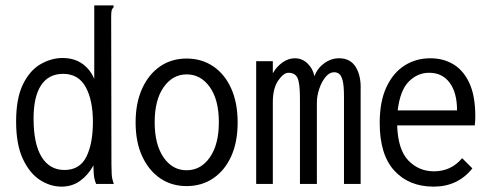

<svg xmlns="http://www.w3.org/2000/svg" viewBox="-20 -685 1840 715"><path d="M209 10Q167 10 128.5 -15Q90 -40 65 -93.5Q40 -147 40 -233Q40 -319 65.5 -371Q91 -423 131 -446Q171 -469 213 -469Q256 -469 286 -448Q316 -427 331 -391V-665H403V-658Q397 -652 395.5 -645Q394 -638 394 -621L395 -71Q395 -53 396 -35.5Q397 -18 404 0H338Q331 -17 329.5 -34Q328 -51 328 -69Q309 -34 279 -12Q249 10 209 10ZM220 -52Q277 -52 301.5 -101Q326 -150 326 -231Q326 -312 299 -361Q272 -410 215 -410Q161 -410 133 -367.5Q105 -325 105 -244Q105 -149 135 -100.5Q165 -52 220 -52Z M675 8Q619 8 576.5 -21Q534 -50 509.5 -103Q485 -156 485 -229Q485 -302 509.5 -355.5Q534 -409 576.5 -438Q619 -467 675 -467Q731 -467 774 -438Q817 -409 841 -355.5Q865 -302 865 -229Q865 -156 841 -103Q817 -50 774 -21Q731 8 675 8ZM675 -51Q728 -51 761.5 -99Q795 -147 795 -230Q795 -313 761.5 -360.5Q728 -408 675 -408Q623 -408 589.5 -360.5Q556 -313 556 -230Q556 -147 589 -99Q622 -51 675 -51Z M934 0V-457H996V-412Q1010 -437 1032 -452.5Q1054 -468 1078 -468Q1105 -468 1125 -449Q1145 -430 1151 -401Q1162 -431 1187.5 -449.5Q1213 -468 1243 -468Q1285 -468 1305 -435Q1325 -402 1323 -351V0H1261V-324Q1261 -366 1256 -385Q1251 -404 1243 -410Q1235 -416 1224 -416Q1207 -416 1192.5 -398.5Q1178 -381 1169 -354.5Q1160 -328 1160 -302V0H1097V-318Q1097 -375 1088 -394.5Q1079 -414 1054 -414Q1036 -414 1016 -385Q996 -356 996 -305V0Z M1595 10Q1503 10 1448.5 -49.5Q1394 -109 1394 -227Q1394 -307 1419 -360.5Q1444 -414 1486.5 -441Q1529 -468 1583 -468Q1631 -468 1668.5 -445.5Q1706 -423 1728 -375.5Q1750 -328 1750 -251Q1750 -242 1749.5 -234.5Q1749 -227 1748 -218H1459Q1462 -127 1501 -87Q1540 -47 1596 -47Q1660 -47 1701 -96L1739 -58Q1685 10 1595 10ZM1461 -274H1682Q1682 -340 1654.5 -377Q1627 -414 1578 -414Q1535 -414 1502.5 -381.5Q1470 -349 1461 -274Z"/></svg>

Font: Inconsolata SemiCondensed
Style: Regular
Weight: 400
Width: 4
Monospace: yes
Designer: Raph Levien, Cyreal, Brenton Simpson
Foundry: Raph Levien, Cyreal, Google
Version: Version 3.001; ttfautohint (v1.8.2.53-6de2)